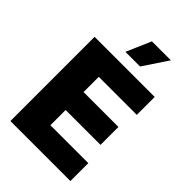

<svg xmlns="http://www.w3.org/2000/svg" viewBox="-268 -1034 1140 1140"><g transform="rotate(45 301.5 -464.5)"><path d="M47.9 0H551.8V-150.4H233.4V-278.3H526.4V-428.7H233.4V-556.6H552.7V-707H47.9ZM240.2 -773.4H363.3L466.8 -928.7H307.6Z"/></g></svg>

Font: Pretendard Black
Style: Regular
Weight: 900
Designer: Base glyphs from Inter by Rasmus Andersson; Hangeul glyphs from Noto Sans CJK(Source Han Sans) by Jang Soo-young and Kan
Foundry: Kil Hyung-jin
Version: Version 1.309;Glyphs 3.2 (3225)